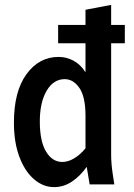

<svg xmlns="http://www.w3.org/2000/svg" viewBox="-20 -755 548 786"><path d="M37 -253Q37 -381 88.5 -451.5Q140 -522 220 -522Q252 -522 281 -506.5Q310 -491 330 -459V-578H218V-653H330V-715L435 -735V-653H491V-578H435V-123Q435 -86 441 -46L448 0H347L335 -72Q309 -35 275 -12Q241 11 201 11Q157 11 119.5 -21Q82 -53 59.5 -112.5Q37 -172 37 -253ZM143 -258Q143 -177 168.5 -134.5Q194 -92 235 -92Q259 -92 284 -107Q309 -122 330 -148V-281Q330 -359 305 -395Q280 -431 245 -431Q199 -431 171 -383.5Q143 -336 143 -258Z"/></svg>

Font: Radio Canada Condensed Medium
Style: Regular
Weight: 500
Width: 3
Designer: Charles Daoud, Etienne Aubert Bonn, Alexandre Saumier Demers, Jacques Le Bailly
Foundry: Radio-Canada
Version: Version 2.104; ttfautohint (v1.8.4.7-5d5b);gftools[0.9.28.de